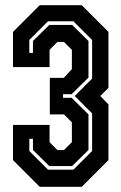

<svg xmlns="http://www.w3.org/2000/svg" viewBox="-20 -720 468 740"><path d="M133 0 30 -103V-238.5H171V-172L201.5 -141.5H226.5L257 -172V-248.5L226.5 -279H172V-420H226L257 -453.5V-528L226.5 -558.5H201.5L171 -528V-461.5H30V-597L133 -700H295L398 -597V-381.5L366.5 -350L398 -317.5V-103L295 0ZM165 -66H263L335 -138V-283L268 -350L335 -417V-566L263 -638H165L93 -566V-516H107V-562L170 -624H258L321 -562V-421L256 -357H223V-343H256L321 -279V-142L258 -80H170L107 -142V-185H93V-138Z"/></svg>

Font: Tourney Condensed Regular
Style: Bold
Weight: 700
Width: 3
Designer: Tyler Finck
Foundry: Etcetera Type Co
Version: Version 1.010; ttfautohint (v1.8.3)